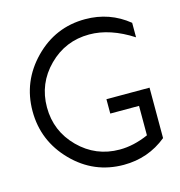

<svg xmlns="http://www.w3.org/2000/svg" viewBox="-97 -715 756 806"><g transform="rotate(-15 281.0 -312.5)"><path d="M468.8 -218.8H343.8V-281.2H531.2V-62Q450.2 3.9 343.8 3.9Q214.4 3.9 122.8 -89.6Q31.2 -183.1 31.2 -312.5Q31.2 -441.9 122.8 -535.4Q214.4 -628.9 343.8 -628.9Q450.2 -628.9 531.2 -563V-500Q434.6 -562.5 343.8 -562.5Q240.2 -562.5 167 -489.3Q93.8 -416 93.8 -312.5Q93.8 -209 167 -135.7Q240.2 -62.5 343.8 -62.5Q404.8 -62.5 468.8 -90.8Z"/></g></svg>

Font: Juliett
Style: Regular
Weight: 400
Designer: GGBotNet
Foundry: GGBotNet
Version: 0.60